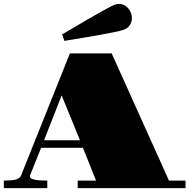

<svg xmlns="http://www.w3.org/2000/svg" viewBox="-27 -966 973 986"><path d="M292 -789.6Q294.9 -791 306.2 -797.6Q317.4 -804.2 334 -814Q350.6 -823.7 371.8 -836.2Q393.1 -848.6 415.5 -861.8Q438 -875 460.4 -887.7Q482.9 -900.4 502.2 -911.1Q521.5 -921.9 536.4 -929.7Q551.3 -937.5 558.6 -940.9Q564.9 -943.4 571.5 -944.6Q578.1 -945.8 585 -945.8Q598.6 -945.8 610.6 -939.7Q622.6 -933.6 631.3 -923.3Q640.1 -913.1 645.3 -899.9Q650.4 -886.7 650.4 -873Q650.4 -854.5 640.4 -838.1Q630.4 -821.8 608.9 -813.5Q601.6 -810.5 586.2 -806.9Q570.8 -803.2 549.8 -799.1Q528.8 -794.9 504.2 -790.3Q479.5 -785.6 454.3 -781.2Q429.2 -776.9 404.8 -772.9Q380.4 -769 360.4 -765.6Q337.9 -761.7 322.8 -759.3Q307.6 -756.8 303.7 -755.9ZM-7.3 -38.6Q32.2 -38.6 53.5 -43.9Q74.7 -49.3 80.6 -63.5L332 -691.9H546.4L840.8 -38.6H925.8V0H372.1V-38.6H466.3L398.9 -207H184.1L127 -64.9Q126.5 -63.5 126.5 -61Q126.5 -54.2 133.1 -50Q139.6 -45.9 151.6 -43.2Q163.6 -40.5 179.9 -39.6Q196.3 -38.6 215.8 -38.6V0H-7.3ZM383.8 -245.6 289.6 -476.1 199.2 -245.6Z"/></svg>

Font: GravitasOne
Style: Regular
Weight: 400
Designer: Riccardo De Franceschi
Foundry: Sorkin Type Co.
Version: Version 1.001